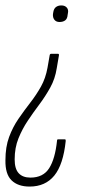

<svg xmlns="http://www.w3.org/2000/svg" viewBox="-44 -507 338 707"><path d="M169 -309Q174 -309 173 -303L165 -256Q159 -217 141 -184.5Q123 -152 100.5 -122Q78 -92 58 -62Q38 -32 24 2.5Q10 37 10 80Q10 115 25 131Q40 147 68 147Q115 147 137 112.5Q159 78 166 11Q166 6 170 6H194Q197 6 197.5 7.5Q198 9 198 12Q189 99 156 139.5Q123 180 65 180Q22 180 -1.5 157Q-25 134 -24 83Q-24 34 -10.5 -2.5Q3 -39 24 -69.5Q45 -100 67.5 -129Q90 -158 107 -188.5Q124 -219 131 -258L139 -304Q140 -309 145 -309ZM182 -487Q195 -487 202 -479Q209 -471 206 -458L205 -452Q204 -438 196 -432Q188 -426 175 -426Q163 -426 156.5 -434Q150 -442 151 -455L152 -461Q154 -475 162 -481Q170 -487 182 -487Z"/></svg>

Font: Sofia Sans Extra Condensed ExtraLight
Style: Italic
Weight: 250
Italic angle: -9°
Version: Version 4.100